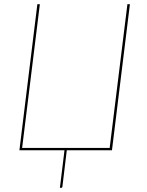

<svg xmlns="http://www.w3.org/2000/svg" viewBox="-20 -720 702 920"><path d="M516.5 0H300L279 174.5Q278 180 273 180H267L289 0H73L159 -700H171L86 -11H505.5L590.5 -700H602.5Z"/></svg>

Font: Lato Hairline
Style: Italic
Weight: 100
Italic angle: -7°
Designer: Lukasz Dziedzic
Foundry: tyPoland Lukasz Dziedzic
Version: Version 2.007; 2014-02-27